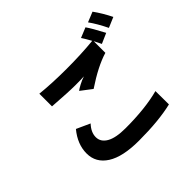

<svg xmlns="http://www.w3.org/2000/svg" viewBox="-204 -1126 1414 1414"><g transform="rotate(-45 502.5 -419.0)"><path d="M226.6 -351.6 332 -303.7Q287.1 -255.9 287.1 -205.6Q287.1 -155.3 337.4 -126Q387.7 -96.7 490.2 -96.7Q695.3 -96.7 837.9 -134.8L838.9 4.9Q700.2 38.1 494.1 38.1Q326.2 38.1 240.2 -16.6Q154.3 -71.3 154.3 -168Q154.3 -264.6 226.6 -351.6ZM219.7 -593.8V-725.6Q339.8 -712.9 492.2 -712.9Q641.6 -712.9 770.5 -725.6Q747.1 -768.6 726.6 -798.8L805.7 -831.1Q834 -791 884.8 -694.3L804.7 -659.2Q790 -689.5 776.4 -715.8V-594.7Q668.9 -562.5 527.3 -467.8L441.4 -533.2Q452.1 -542 481.9 -558.1Q511.7 -574.2 542 -584Q520.5 -582 451.2 -582Q381.8 -582 219.7 -593.8ZM844.7 -843.8 923.8 -876Q968.8 -813.5 1004.9 -740.2L924.8 -706.1Q884.8 -788.1 844.7 -843.8Z"/></g></svg>

Font: GenEi Gothic M Regular
Style: Bold
Weight: 700
Designer: o_tamon (Modified); [Source Han Sans]
Ryoko NISHIZUKA  (kana & ideographs); Paul D. Hunt (Latin, Greek & Cyrillic); Wenl
Version: Version 1.1a;Original Version 1.004